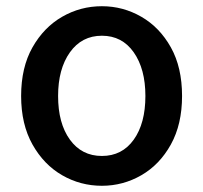

<svg xmlns="http://www.w3.org/2000/svg" viewBox="-20 -584 655 618"><path d="M308 14Q239 14 180 -20Q121 -54 84.5 -119Q48 -184 48 -275Q48 -367 84.5 -431.5Q121 -496 180 -530Q239 -564 308 -564Q376 -564 435 -530Q494 -496 530 -431.5Q566 -367 566 -275Q566 -184 530 -119Q494 -54 435 -20Q376 14 308 14ZM308 -82Q373 -82 410.5 -134.5Q448 -187 448 -275Q448 -362 410.5 -415.5Q373 -469 308 -469Q243 -469 205 -415.5Q167 -362 167 -275Q167 -187 205 -134.5Q243 -82 308 -82Z"/></svg>

Font: Source Han Sans TC Medium
Style: Regular
Weight: 500
Designer: Ryoko NISHIZUKA Ë•øÂ°öÊ∂ºÂ≠ê (kana, bopomofo & ideographs); Paul D. Hunt (Latin, Greek & Cyrillic); Sandoll Communicatio
Foundry: Adobe
Version: Version 2.004;hotconv 1.0.118;makeotfexe 2.5.65603